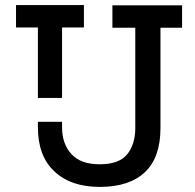

<svg xmlns="http://www.w3.org/2000/svg" viewBox="-20 -720 765 755"><path d="M373 15Q258 15 194 -46Q129 -106 129 -220V-235Q129 -244 129 -241H224Q224 -244 224 -235V-220Q224 -154 261 -114Q297 -74 372 -74Q448 -74 480 -113Q512 -153 512 -217V-611H422V-699H696V-611H611V-216Q611 -102 551 -44Q489 15 373 15ZM310 -612H224V-335H129V-612H43V-700H310Z"/></svg>

Font: Rilu
Style: Bold
Weight: 500
Designer: Alí Sinisterra
Foundry: Alí Sinisterra
Version: ""